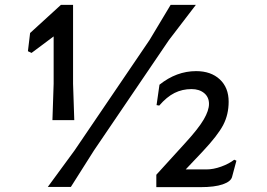

<svg xmlns="http://www.w3.org/2000/svg" viewBox="-20 -770 1099 791"><path d="M104 -634 231 -750H281V-425L286 -275H196L201 -425V-620L110 -552L95 -559ZM287 -150 596 -605 683 -750H787L676 -605L367 -150L272 0H177ZM954 -108 936 -41Q931 -22 897.5 -10.5Q864 1 806 1H624V-50L745 -183Q798 -241 819.5 -278Q841 -315 841 -342Q841 -370 821 -386.5Q801 -403 769 -403Q731 -403 699 -387Q667 -371 636 -335L625 -337L637 -421Q707 -477 788 -477Q849 -477 885.5 -443Q922 -409 922 -351Q922 -298 899.5 -255Q877 -212 815 -146L745 -72H830Q859 -72 891 -83.5Q923 -95 945 -112Z"/></svg>

Font: Farro Light
Style: Regular
Weight: 300
Designer: Aceler Chua
Foundry: Grayscale Limited
Version: Version 1.101